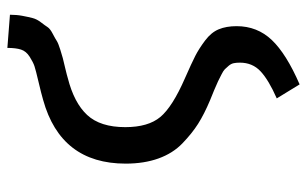

<svg xmlns="http://www.w3.org/2000/svg" viewBox="-176 -442 833 521"><g transform="rotate(-90 240.5 -181.5)"><path d="M371 -578 461 -571Q461 -553 458 -537Q455 -521 452 -509.5Q449 -498 440.5 -487Q432 -476 427.5 -469Q423 -462 409.5 -455Q396 -448 390 -444Q384 -440 366.5 -434.5Q349 -429 343 -427.5Q337 -426 316 -421Q295 -416 289 -414Q222 -397 189 -361.5Q156 -326 156 -258Q156 -196 183.5 -163Q211 -130 289 -96Q330 -78 349.5 -68Q369 -58 391 -41.5Q413 -25 421.5 -4.5Q430 16 430 44Q430 100 392.5 139.5Q355 179 272 215L234 153Q284 131 307.5 109Q331 87 331 53Q331 43 329.5 36Q328 29 322.5 22.5Q317 16 313 12Q309 8 298 2.5Q287 -3 280 -6.5Q273 -10 256 -17Q239 -24 229 -28Q191 -44 165 -60.5Q139 -77 112 -103Q85 -129 71 -168Q57 -207 57 -257Q57 -433 230 -481Q247 -486 279 -493.5Q311 -501 321.5 -504.5Q332 -508 347 -517.5Q362 -527 366.5 -541Q371 -555 371 -578Z"/></g></svg>

Font: Fira Sans
Style: Regular
Weight: 400
Designer: Carrois Corporate & Edenspiekermann AG
Foundry: Carrois Corporate GbR & Edenspiekermann AG
Version: Version 4.106;PS 004.106;hotconv 1.0.70;makeotf.lib2.5.58329